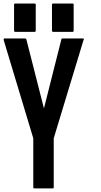

<svg xmlns="http://www.w3.org/2000/svg" viewBox="-62 -1054 562 1073"><path d="M405.3 -832Q349.6 -648.4 238.3 -281.2Q238.3 -189.5 238.3 -5.9Q238.3 -3.9 237.3 -2.9Q235.4 -1 233.4 -1Q199.2 -1 129.9 -1Q127 -1 126 -2.9Q124 -3.9 124 -5.9Q124 -97.7 124 -281.2Q69.3 -464.8 -42 -832Q-42 -834 -41 -835Q-41 -835.9 -40 -836.9Q-40 -837.9 -39.1 -838.9Q-38.1 -838.9 -36.1 -838.9Q2 -838.9 79.1 -838.9Q81.1 -838.9 82 -837.9Q84 -836.9 85 -835Q117.2 -706.1 183.6 -448.2Q215.8 -577.1 281.2 -835Q281.2 -836.9 283.2 -837.9Q285.2 -838.9 286.1 -838.9Q325.2 -838.9 402.3 -838.9Q403.3 -838.9 404.3 -838.9Q405.3 -837.9 406.2 -836.9Q407.2 -835.9 407.2 -835Q407.2 -834 405.3 -832ZM16.6 -880.9Q16.6 -930.7 16.6 -1029.3Q16.6 -1031.2 18.6 -1033.2Q20.5 -1034.2 22.5 -1034.2Q59.6 -1034.2 132.8 -1034.2Q134.8 -1034.2 135.7 -1033.2Q137.7 -1031.2 137.7 -1029.3Q137.7 -979.5 137.7 -880.9Q137.7 -878.9 135.7 -877.9Q134.8 -876 132.8 -876Q95.7 -876 22.5 -876Q20.5 -876 18.6 -877.9Q16.6 -878.9 16.6 -880.9ZM228.5 -880.9Q228.5 -899.4 228.5 -937.5Q228.5 -967.8 228.5 -1029.3Q228.5 -1031.2 230.5 -1033.2Q232.4 -1034.2 234.4 -1034.2Q271.5 -1034.2 344.7 -1034.2Q346.7 -1034.2 347.7 -1033.2Q349.6 -1031.2 349.6 -1029.3Q349.6 -979.5 349.6 -880.9Q349.6 -878.9 347.7 -877.9Q346.7 -876 344.7 -876Q307.6 -876 234.4 -876Q232.4 -876 230.5 -877.9Q228.5 -878.9 228.5 -880.9Z"/></svg>

Font: Typeface
Style: Regular
Weight: 400
Version: Version 1.0